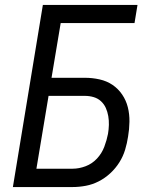

<svg xmlns="http://www.w3.org/2000/svg" viewBox="-20 -755 640 775"><path d="M32 0 153 -735H535L523 -662H225L188 -441H323Q353 -441 382 -434.5Q411 -428 434 -412.5Q457 -397 473 -373.5Q489 -350 496 -322Q503 -294 502.5 -263.5Q502 -233 497 -204Q493 -177 485 -150.5Q477 -124 462 -100Q447 -76 425.5 -56Q404 -36 378.5 -23Q353 -10 326 -5Q299 0 273 0ZM127 -74H273Q299 -74 325.5 -84Q352 -94 371.5 -115Q391 -136 401 -162.5Q411 -189 416 -215Q419 -233 419.5 -251Q420 -269 417 -286.5Q414 -304 407 -319.5Q400 -335 387.5 -346.5Q375 -358 358 -363Q341 -368 323 -368H176Z"/></svg>

Font: Iosevka Curly Extended Oblique
Style: Regular
Weight: 400
Width: 7
Italic angle: -9°
Monospace: yes
Designer: Belleve Invis
Foundry: Belleve Invis
Version: Version 11.1.0; ttfautohint (v1.8.3)